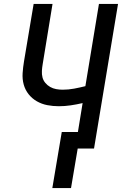

<svg xmlns="http://www.w3.org/2000/svg" viewBox="-20 -755 640 976"><path d="M246 201 294 -84H376L400 -231Q370 -224 339.5 -219.5Q309 -215 279 -215Q249 -215 220.5 -220.5Q192 -226 167.5 -240Q143 -254 125.5 -276Q108 -298 100.5 -325.5Q93 -353 95 -383Q97 -413 102 -443L151 -735H247L197 -429Q194 -412 193 -394.5Q192 -377 196 -361.5Q200 -346 210.5 -333.5Q221 -321 235 -313Q249 -305 265.5 -302Q282 -299 299 -299Q328 -299 357 -304.5Q386 -310 414 -317L483 -735H580L458 0H375L341 201Z"/></svg>

Font: Iosevka SS04 Md Ex Obl
Style: Regular
Weight: 500
Width: 7
Italic angle: -9°
Monospace: yes
Designer: Belleve Invis
Foundry: Belleve Invis
Version: Version 19.0.0; ttfautohint (v1.8.4)